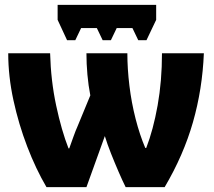

<svg xmlns="http://www.w3.org/2000/svg" viewBox="-20 -773 884 793"><path d="M625 -753V-691L585 -607H551L527 -657H462L438 -607H404L380 -657H315L291 -607H257L218 -691V-753ZM822 -553Q816 -405 777 -268.5Q738 -132 660 0H499Q486 -26 470 -63Q454 -100 438.5 -139Q423 -178 413 -211L337 0H172Q128 -75 92.5 -167.5Q57 -260 35.5 -359Q14 -458 14 -553H187Q190 -440 212 -337Q234 -234 263 -160H266Q274 -182 283 -207.5Q292 -233 301 -253L353 -379Q345 -420 341 -465Q337 -510 337 -553H506Q506 -489 514.5 -419Q523 -349 540 -282.5Q557 -216 580 -162H584Q613 -237 631 -337.5Q649 -438 649 -553Z"/></svg>

Font: Noto Sans SemiCondensed Black
Style: Regular
Weight: 900
Width: 4
Designer: Monotype Design Team
Foundry: Monotype Imaging Inc.
Version: Version 2.013; ttfautohint (v1.8.4.7-5d5b)